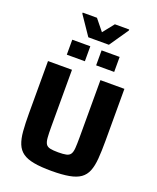

<svg xmlns="http://www.w3.org/2000/svg" viewBox="-191 -1190 1071 1309"><g transform="rotate(20 345.0 -535.5)"><path d="M344.9 8Q267.8 8 217 -1.4Q166.1 -10.7 136.1 -32Q106.1 -53.3 91.2 -89.7Q76.2 -126.1 71.8 -180.6Q67.4 -235.1 67.4 -310.3V-688H241.4V-273.5Q241.4 -224.5 243.8 -195.1Q246.2 -165.7 255.6 -151Q264.9 -136.3 286.3 -131.6Q307.8 -126.9 344.9 -126.9Q382.5 -126.9 403.4 -131.6Q424.4 -136.3 433.9 -151Q443.5 -165.7 445.6 -195.1Q447.7 -224.5 447.7 -273.5V-688H621.7V-310.3Q621.7 -235.1 617.3 -180.6Q612.9 -126.1 598.3 -89.7Q583.6 -53.3 553.7 -32Q523.8 -10.7 472.9 -1.4Q422 8 344.9 8ZM173 -772.7V-881.4H304V-772.7ZM385.7 -772.7V-881.4H516.7V-772.7ZM270.2 -934.3 176.6 -1072.1V-1079.5H280.1L345.7 -998.4L410.1 -1079.5H514.1V-1072.1L419.5 -934.3Z"/></g></svg>

Font: Saira Thin
Style: Regular
Weight: 100
Designer: Hector Gatti with collaboration of the Omnibus-Type team
Foundry: Omnibus-Type
Version: Version 1.101